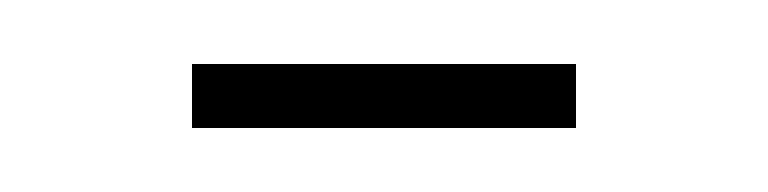

<svg xmlns="http://www.w3.org/2000/svg" viewBox="-20 -659 240 60"><path d="M160 -619H40V-639H160Z"/></svg>

Font: Moniqa Thin Paragraph
Style: Regular
Weight: 100
Designer: Rajesh Rajput
Foundry: Rajesh Rajput
Version: Version 1.000